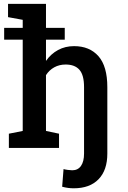

<svg xmlns="http://www.w3.org/2000/svg" viewBox="-20 -782 675 1015"><path d="M370.1 213.4Q354.5 213.4 339.8 211.4Q325.2 209.5 308.6 205.1L315.9 111.8Q324.2 114.3 338.6 116.2Q353 118.2 361.8 118.2Q392.1 118.2 408.2 95Q424.3 71.8 424.3 29.8V-321.8Q424.3 -385.3 399.9 -413.1Q375.5 -440.9 327.1 -440.9Q293.9 -440.9 267.1 -426.3Q240.2 -411.6 223.1 -384.8V-89.8L292 -75.2V0H26.9V-75.2L100.1 -89.8V-572.3H2V-634.8H100.1V-677.2L22.5 -691.4V-761.7H223.1V-634.8H322.3V-572.3H223.1V-460Q249 -497.1 286.9 -517.6Q324.7 -538.1 371.6 -538.1Q453.6 -538.1 500.5 -484.9Q547.4 -431.6 547.4 -320.8V29.8Q547.4 117.7 501 165.5Q454.6 213.4 370.1 213.4Z"/></svg>

Font: Roboto Slab LO Medium
Style: Regular
Weight: 500
Designer: Google
Version: Version 2.000